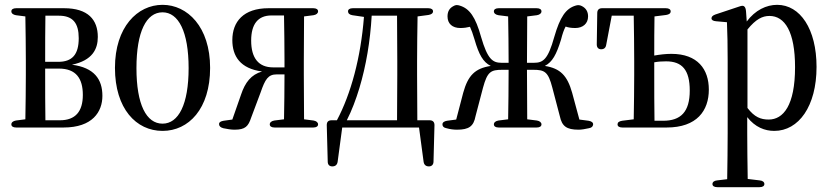

<svg xmlns="http://www.w3.org/2000/svg" viewBox="-20 -541 3431 795"><path d="M27 -26C27 -18 34 -13 47 -13H243C363 -13 404 -78 404 -144C404 -213 370 -261 278 -273C363 -291 385 -338 385 -388C385 -459 345 -507 245 -507H47C34 -507 27 -502 27 -494C27 -486 34 -480 46 -478L85 -473C86 -420 87 -341 87 -289V-231C87 -179 86 -100 85 -47L46 -42C34 -40 27 -34 27 -26ZM167 -231V-257H224C295 -257 323 -216 323 -148C323 -79 292 -43 228 -43H168C167 -96 167 -177 167 -231ZM167 -285C167 -348 167 -425 168 -476H224C282 -476 306 -445 306 -383C306 -315 279 -285 221 -285Z M653 1C761 1 850 -90 850 -260C850 -430 756 -521 653 -521C549 -521 456 -429 456 -260C456 -91 544 1 653 1ZM545 -259C545 -410 586 -490 653 -490C719 -490 761 -410 761 -259C761 -108 719 -29 653 -29C586 -29 545 -108 545 -259Z M1277 -507H1092C988 -507 942 -451 942 -375C942 -308 975 -257 1065 -245C1020 -232 995 -200 978 -149L942 -46L906 -41C894 -39 887 -35 887 -27C887 -19 893 -13 905 -10C920 -7 936 -4 951 -4C996 -4 1008 -18 1020 -54L1059 -158C1078 -213 1090 -233 1126 -233H1158C1158 -173 1157 -98 1156 -47L1116 -42C1104 -40 1097 -34 1097 -26C1097 -18 1104 -13 1117 -13H1277C1290 -13 1297 -18 1297 -26C1297 -34 1290 -40 1278 -42L1239 -47L1238 -231V-289L1239 -473L1278 -478C1290 -480 1297 -486 1297 -494C1297 -502 1290 -507 1277 -507ZM1020 -373C1020 -441 1048 -477 1104 -477H1156C1157 -424 1158 -342 1158 -289V-262H1111C1051 -262 1020 -300 1020 -373Z M1397 -13H1715L1734 129C1736 142 1744 148 1756 148C1768 148 1775 140 1775 128L1779 -23C1779 -36 1772 -43 1759 -43H1708L1707 -231V-289C1707 -341 1708 -420 1709 -473L1754 -479C1766 -481 1773 -486 1773 -494C1773 -502 1766 -507 1753 -507H1441C1428 -507 1421 -502 1421 -494C1421 -486 1427 -480 1439 -478L1487 -471C1474 -303 1433 -152 1375 -43H1353C1340 -43 1333 -37 1333 -23L1337 128C1337 141 1344 148 1356 148C1368 148 1376 142 1378 129ZM1416 -43C1437 -84 1454 -130 1468 -176C1496 -269 1513 -371 1519 -476H1624L1625 -289V-231L1624 -43Z M1812 -26C1812 -18 1817 -12 1829 -10C1843 -6 1858 -4 1872 -4C1922 -4 1941 -18 1949 -60L1980 -178C1998 -244 2012 -252 2060 -252H2086C2086 -180 2085 -99 2084 -47L2044 -42C2032 -40 2025 -34 2025 -26C2025 -18 2032 -13 2045 -13H2202C2215 -13 2222 -18 2222 -26C2222 -34 2215 -40 2203 -42L2163 -47C2163 -100 2162 -180 2162 -252H2188C2235 -252 2250 -244 2267 -178L2298 -60C2307 -18 2326 -4 2376 -4C2389 -4 2404 -7 2418 -10C2430 -12 2435 -17 2436 -26C2436 -34 2429 -39 2417 -41L2379 -46L2349 -157C2329 -228 2300 -258 2236 -268C2267 -284 2284 -315 2303 -377C2309 -401 2315 -418 2322 -431C2333 -427 2346 -425 2362 -425C2393 -425 2415 -443 2415 -473C2415 -492 2407 -507 2389 -516C2381 -520 2373 -521 2364 -518C2323 -506 2299 -471 2275 -388C2249 -295 2229 -281 2191 -281H2162C2162 -343 2163 -421 2163 -473L2203 -478C2215 -480 2222 -486 2222 -494C2222 -502 2215 -507 2202 -507H2045C2032 -507 2025 -502 2025 -494C2025 -486 2032 -480 2044 -478L2084 -473C2085 -421 2086 -343 2086 -281H2057C2020 -281 1999 -295 1972 -388C1949 -471 1924 -506 1883 -518C1874 -521 1866 -521 1858 -516C1840 -507 1833 -492 1833 -473C1833 -443 1853 -425 1886 -425C1901 -425 1914 -427 1926 -430C1932 -417 1938 -401 1945 -377C1963 -315 1980 -284 2012 -268C1947 -258 1918 -229 1898 -157L1869 -46L1831 -41C1819 -39 1812 -34 1812 -26Z M2726 -41H2690C2689 -94 2689 -177 2689 -231V-283C2705 -286 2721 -287 2738 -287C2804 -287 2836 -252 2836 -166C2836 -78 2799 -41 2726 -41ZM2469 -337C2481 -337 2488 -343 2490 -355L2513 -476H2604C2605 -422 2606 -342 2606 -289V-231C2606 -179 2605 -100 2604 -47L2556 -41C2543 -39 2537 -34 2537 -26C2537 -18 2544 -13 2557 -13H2740C2866 -13 2915 -83 2915 -170C2915 -254 2869 -318 2760 -318C2736 -318 2712 -315 2689 -311C2689 -361 2689 -427 2690 -473L2738 -479C2751 -481 2757 -486 2757 -494C2757 -502 2750 -507 2737 -507H2473C2460 -507 2453 -500 2453 -487L2451 -357C2451 -344 2458 -337 2469 -337Z M2930 221C2930 229 2937 234 2950 234H3125C3138 234 3145 229 3145 221C3145 213 3138 207 3126 206L3076 200C3075 139 3074 66 3074 10V-56C3107 -14 3147 1 3186 1C3287 1 3361 -101 3361 -264C3361 -421 3293 -521 3198 -521C3153 -521 3107 -499 3072 -452L3069 -494C3068 -505 3066 -510 3062 -514C3058 -518 3052 -518 3041 -514L2942 -481C2931 -477 2926 -472 2926 -465C2926 -458 2933 -454 2945 -453L2990 -449C2992 -402 2993 -354 2993 -289V10C2993 66 2992 140 2991 201L2949 206C2937 207 2930 213 2930 221ZM3075 -94V-419C3110 -462 3137 -475 3166 -475C3230 -475 3272 -409 3272 -263C3272 -104 3223 -46 3163 -46C3130 -46 3104 -56 3075 -94Z"/></svg>

Font: 寒蝉锦书宋 CompactLight
Style: Bold
Weight: 400
Width: 4
Designer: 寒蝉锦书宋{Warren} 思源宋体{Ryoko NISHIZUKA 西塚涼子 (kana & ideographs); Frank Grießhammer (Latin, Greek & Cyrillic); Wenlong ZHANG 
Foundry: Adobe & ChillType
Version: Version 2.000;Glyphs 3.1.1 (3135)